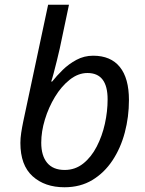

<svg xmlns="http://www.w3.org/2000/svg" viewBox="-20 -780 613 810"><path d="M252 10Q169 10 117.5 -36.5Q66 -83 66 -177Q66 -197 69.5 -220Q73 -243 78 -267L183 -760H271L232 -575Q227 -553 220 -524.5Q213 -496 206.5 -471.5Q200 -447 196 -436H200Q219 -460 244.5 -485Q270 -510 302.5 -527.5Q335 -545 373 -545Q447 -545 485.5 -497.5Q524 -450 524 -358Q524 -287 506.5 -221Q489 -155 454.5 -103Q420 -51 369.5 -20.5Q319 10 252 10ZM253 -63Q297 -63 331 -90Q365 -117 388 -161.5Q411 -206 422.5 -258Q434 -310 434 -361Q434 -472 349 -472Q310 -472 274.5 -444Q239 -416 212 -371.5Q185 -327 169.5 -276Q154 -225 154 -178Q154 -123 179 -93Q204 -63 253 -63Z"/></svg>

Font: Noto IKEA Latin
Style: Italic
Weight: 400
Italic angle: -12°
Designer: Monotype Design Team
Foundry: Monotype Imaging Inc.
Version: Version 1.0